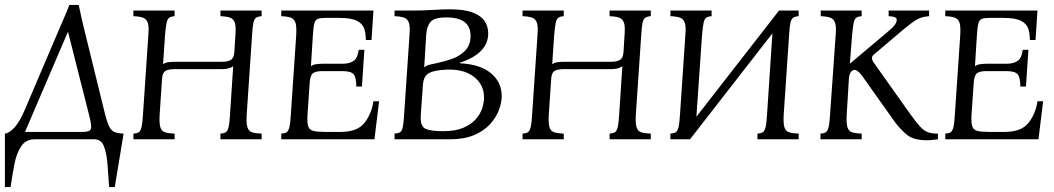

<svg xmlns="http://www.w3.org/2000/svg" viewBox="-20 -568 4297 783"><path d="M409 -100Q418 -65 427 -49Q436 -33 449.5 -28.5Q463 -24 484 -23L448 195H425Q422 148 418.5 103Q415 58 404 29Q393 0 365 0H122Q85 0 66 29Q47 58 38.5 103Q30 148 23 195H0V-23Q18 -25 39.5 -48.5Q61 -72 84 -127L220 -446Q231 -472 242 -497Q253 -522 263 -548H301Q306 -522 312 -497Q318 -472 324 -446ZM318 -30Q346 -30 350.5 -42Q355 -54 343 -100L258 -436H256L82 -30Z M1008 -425 986 -100Q984 -65 989 -49Q994 -33 1008 -28.5Q1022 -24 1047 -23V0H879V-23Q893 -24 900.5 -28.5Q908 -33 912 -49Q916 -65 918 -100L931 -298Q916 -286 884 -286H692Q667 -286 655 -279Q643 -272 641 -249L631 -100Q629 -65 634 -49Q639 -33 653 -28.5Q667 -24 692 -23V0H524V-23Q538 -24 545.5 -28.5Q553 -33 557 -49Q561 -65 563 -100L585 -425Q588 -460 582.5 -475.5Q577 -491 563 -496Q549 -501 524 -502V-525H692V-502Q678 -501 670.5 -496Q663 -491 659.5 -475.5Q656 -460 653 -425L645 -306Q653 -312 665 -314Q677 -316 692 -316H884Q910 -316 922.5 -324.5Q935 -333 936 -360L940 -425Q943 -460 937.5 -475.5Q932 -491 918 -496Q904 -501 879 -502V-525H1047V-502Q1033 -501 1025 -496Q1017 -491 1013.5 -475.5Q1010 -460 1008 -425Z M1127 0V-23Q1141 -24 1148.5 -28.5Q1156 -33 1160 -49Q1164 -65 1166 -100L1188 -425Q1190 -460 1185 -475.5Q1180 -491 1166 -496Q1152 -501 1127 -502V-525H1503L1495 -405H1472Q1472 -430 1465.5 -450.5Q1459 -471 1436 -483Q1413 -495 1365 -495H1305Q1286 -495 1276 -491Q1266 -487 1262 -472.5Q1258 -458 1256 -425L1248 -298Q1256 -304 1268 -306Q1280 -308 1295 -308H1376Q1406 -308 1422.5 -320Q1439 -332 1443 -365H1466L1456 -215H1433Q1433 -251 1422.5 -264.5Q1412 -278 1376 -278H1295Q1267 -278 1256 -269Q1245 -260 1243 -231L1234 -100Q1232 -67 1237 -52.5Q1242 -38 1258.5 -34Q1275 -30 1305 -30H1369Q1437 -30 1466 -66.5Q1495 -103 1503 -155H1526L1507 0Z M1589 0V-23Q1603 -24 1611 -28.5Q1619 -33 1622.5 -49Q1626 -65 1628 -100L1650 -425Q1653 -460 1647.5 -475.5Q1642 -491 1628 -496Q1614 -501 1589 -502V-525H1658Q1705 -525 1744 -527.5Q1783 -530 1814 -530Q1875 -530 1909 -516.5Q1943 -503 1957 -481Q1971 -459 1971 -432Q1971 -350 1855 -312V-310Q1938 -306 1982 -269.5Q2026 -233 2026 -176Q2026 -148 2014 -117.5Q2002 -87 1977 -60Q1952 -33 1912 -16.5Q1872 0 1816 0ZM1710 -293Q1719 -301 1731 -304Q1743 -307 1763 -311Q1792 -317 1823.5 -328Q1855 -339 1877 -361.5Q1899 -384 1899 -422Q1899 -497 1800 -497Q1751 -497 1735.5 -478.5Q1720 -460 1718 -425ZM1787 -33Q1837 -33 1869.5 -47Q1902 -61 1920.5 -82Q1939 -103 1946.5 -127Q1954 -151 1954 -170Q1954 -223 1912.5 -255Q1871 -287 1800 -284Q1753 -282 1730.5 -270.5Q1708 -259 1705 -225L1696 -100Q1693 -54 1714 -43.5Q1735 -33 1787 -33Z M2595 -425 2573 -100Q2571 -65 2576 -49Q2581 -33 2595 -28.5Q2609 -24 2634 -23V0H2466V-23Q2480 -24 2487.5 -28.5Q2495 -33 2499 -49Q2503 -65 2505 -100L2518 -298Q2503 -286 2471 -286H2279Q2254 -286 2242 -279Q2230 -272 2228 -249L2218 -100Q2216 -65 2221 -49Q2226 -33 2240 -28.5Q2254 -24 2279 -23V0H2111V-23Q2125 -24 2132.5 -28.5Q2140 -33 2144 -49Q2148 -65 2150 -100L2172 -425Q2175 -460 2169.5 -475.5Q2164 -491 2150 -496Q2136 -501 2111 -502V-525H2279V-502Q2265 -501 2257.5 -496Q2250 -491 2246.5 -475.5Q2243 -460 2240 -425L2232 -306Q2240 -312 2252 -314Q2264 -316 2279 -316H2471Q2497 -316 2509.5 -324.5Q2522 -333 2523 -360L2527 -425Q2530 -460 2524.5 -475.5Q2519 -491 2505 -496Q2491 -501 2466 -502V-525H2634V-502Q2620 -501 2612 -496Q2604 -491 2600.5 -475.5Q2597 -460 2595 -425Z M2794 0H2714V-23Q2728 -24 2735.5 -28.5Q2743 -33 2747 -49Q2751 -65 2753 -100L2775 -425Q2778 -460 2772.5 -475.5Q2767 -491 2753 -496Q2739 -501 2714 -502V-525H2882V-502Q2868 -501 2860.5 -496Q2853 -491 2849.5 -475.5Q2846 -460 2843 -425L2820 -92L3157 -525H3237V-502Q3223 -501 3215 -496Q3207 -491 3203.5 -475.5Q3200 -460 3198 -425L3176 -100Q3174 -65 3179 -49Q3184 -33 3198 -28.5Q3212 -24 3237 -23V0H3069V-23Q3083 -24 3090.5 -28.5Q3098 -33 3102 -49Q3106 -65 3108 -100L3130 -432Z M3760 4Q3706 4 3679 -18Q3652 -40 3629 -71L3497 -257Q3478 -283 3465 -283Q3457 -283 3450.5 -275Q3444 -267 3442 -249L3433 -100Q3431 -65 3436 -49Q3441 -33 3455 -28.5Q3469 -24 3494 -23V0H3326V-23Q3340 -24 3347.5 -28.5Q3355 -33 3359 -49Q3363 -65 3365 -100L3388 -425Q3391 -460 3385.5 -475.5Q3380 -491 3366 -496Q3352 -501 3327 -502V-525H3494V-502Q3480 -501 3472.5 -496Q3465 -491 3461.5 -475.5Q3458 -460 3455 -425L3446 -310H3448L3594 -433Q3620 -454 3628.5 -465.5Q3637 -477 3637 -487Q3637 -494 3630 -497.5Q3623 -501 3604 -502V-525H3769V-502Q3739 -500 3718.5 -488Q3698 -476 3667 -450L3543 -345Q3529 -333 3543 -313L3692 -103Q3717 -68 3733 -51Q3749 -34 3765 -28.5Q3781 -23 3805 -23V0Q3792 2 3781 3Q3770 4 3760 4Z M3835 0V-23Q3849 -24 3856.5 -28.5Q3864 -33 3868 -49Q3872 -65 3874 -100L3896 -425Q3898 -460 3893 -475.5Q3888 -491 3874 -496Q3860 -501 3835 -502V-525H4211L4203 -405H4180Q4180 -430 4173.5 -450.5Q4167 -471 4144 -483Q4121 -495 4073 -495H4013Q3994 -495 3984 -491Q3974 -487 3970 -472.5Q3966 -458 3964 -425L3956 -298Q3964 -304 3976 -306Q3988 -308 4003 -308H4084Q4114 -308 4130.5 -320Q4147 -332 4151 -365H4174L4164 -215H4141Q4141 -251 4130.5 -264.5Q4120 -278 4084 -278H4003Q3975 -278 3964 -269Q3953 -260 3951 -231L3942 -100Q3940 -67 3945 -52.5Q3950 -38 3966.5 -34Q3983 -30 4013 -30H4077Q4145 -30 4174 -66.5Q4203 -103 4211 -155H4234L4215 0Z"/></svg>

Font: Bona Nova SC
Style: Italic
Weight: 400
Italic angle: -4°
Designer: Mateusz Machalski
Foundry: Capitalics
Version: Version 4.001; ttfautohint (v1.8.4.7-5d5b)